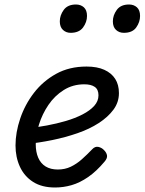

<svg xmlns="http://www.w3.org/2000/svg" viewBox="-20 -815 643 854"><path d="M225 19Q166 19 127 -6Q88 -31 68.5 -73.5Q49 -116 49 -168Q49 -226 70 -288Q91 -350 131 -402Q171 -454 229.5 -486.5Q288 -519 365 -519Q412 -519 444 -504.5Q476 -490 492.5 -464Q509 -438 509 -401Q509 -360 484.5 -327Q460 -294 419 -267.5Q378 -241 324.5 -222.5Q271 -204 212.5 -192Q154 -180 95 -174L107 -245Q146 -249 189 -257Q232 -265 273 -277Q314 -289 347 -306Q380 -323 399 -344Q418 -365 418 -391Q418 -417 401.5 -428.5Q385 -440 355 -440Q304 -440 263.5 -414.5Q223 -389 195.5 -348.5Q168 -308 153.5 -261.5Q139 -215 139 -173Q139 -139 150 -113.5Q161 -88 183 -74.5Q205 -61 237 -61Q269 -61 295 -73.5Q321 -86 344 -106.5Q367 -127 390 -151Q403 -165 418 -161.5Q433 -158 443 -147Q454 -136 456 -123.5Q458 -111 445 -96Q409 -53 372 -27.5Q335 -2 298.5 8.5Q262 19 225 19ZM294 -669Q274 -669 260 -682Q246 -695 246 -720Q246 -747 263.5 -771Q281 -795 318 -795Q339 -795 353 -782.5Q367 -770 367 -744Q367 -717 349.5 -693Q332 -669 294 -669ZM531 -669Q510 -669 496 -682Q482 -695 482 -720Q482 -747 499.5 -771Q517 -795 554 -795Q575 -795 589 -782.5Q603 -770 603 -744Q603 -717 586 -693Q569 -669 531 -669Z"/></svg>

Font: Playwrite DE LA
Style: Regular
Weight: 400
Designer: Veronika Burian, José Scaglione
Foundry: TypeTogether
Version: Version 1.002